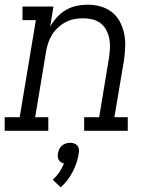

<svg xmlns="http://www.w3.org/2000/svg" viewBox="-33 -558 653 819"><path d="M-13 0V-58H51L120 -472H63V-530H195L181 -444Q193 -466 210 -484.5Q227 -503 248.5 -515.5Q270 -528 293.5 -533Q317 -538 341 -538Q369 -538 396 -530.5Q423 -523 444 -506.5Q465 -490 478 -466Q491 -442 496.5 -415Q502 -388 501 -359.5Q500 -331 496 -302L455 -58H512V0H326V-58H390L432 -312Q435 -332 436 -352.5Q437 -373 433.5 -392Q430 -411 421 -428.5Q412 -446 397 -458Q382 -470 362.5 -475Q343 -480 323 -480Q323 -480 323 -480Q323 -480 323 -480Q303 -480 284 -476.5Q265 -473 247 -463.5Q229 -454 214 -440Q199 -426 188.5 -409Q178 -392 172 -373Q166 -354 163 -335L117 -58H173V0ZM226 241 192 209Q208 194 220 176.5Q232 159 240 139Q233 138 227 134Q221 130 217.5 124Q214 118 213.5 110.5Q213 103 214 96Q216 87 220 78Q224 69 231.5 63Q239 57 248 54Q257 51 266 51Q275 51 283.5 54Q292 57 297 63Q302 69 303.5 78Q305 87 303 96Q297 136 277.5 174Q258 212 226 241Z"/></svg>

Font: Iosevka Slab LtExObl
Style: Regular
Weight: 300
Width: 7
Italic angle: -9°
Monospace: yes
Designer: Belleve Invis
Foundry: Belleve Invis
Version: Version 11.1.0; ttfautohint (v1.8.3)